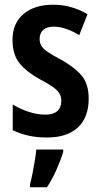

<svg xmlns="http://www.w3.org/2000/svg" viewBox="-20 -573 428 814"><path d="M356 -155Q356 -75 310 -32.5Q264 10 179 10Q136 10 100.5 2Q65 -6 34 -21V-130Q63 -112 100 -99.5Q137 -87 172 -87Q240 -87 240 -147Q240 -171 222 -189.5Q204 -208 149 -237Q94 -267 63.5 -304Q33 -341 33 -404Q33 -474 79.5 -513.5Q126 -553 205 -553Q245 -553 280.5 -543Q316 -533 351 -513L316 -424Q290 -440 262 -450Q234 -460 207 -460Q178 -460 163 -446Q148 -432 148 -408Q148 -392 155 -379.5Q162 -367 181.5 -353.5Q201 -340 237 -321Q292 -291 324 -255Q356 -219 356 -155ZM248 61V71Q237 107 219 147.5Q201 188 179 221H107V209Q112 191 117.5 164Q123 137 127.5 109Q132 81 134 61Z"/></svg>

Font: Avrile Sans Condensed SemiBold
Style: Regular
Weight: 600
Width: 3
Designer: Monotype Design Team
Foundry: Monotype Imaging Inc.
Version: Version 2.001;September 10, 2019;FontCreator 11.5.0.2425 64-